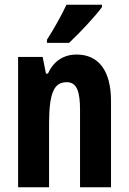

<svg xmlns="http://www.w3.org/2000/svg" viewBox="-20 -786 541 806"><path d="M408 -756V-766H259C238 -722 211 -672 177 -619V-606H270C316 -649 381 -719 408 -756ZM302 -557C246 -557 205 -529 181 -477H173L159 -547H56V0H186V-263C186 -393 205 -441 260 -441C303 -441 316 -401 316 -324V0H446V-362C446 -489 394 -557 302 -557Z"/></svg>

Font: Noto Sans Myanmar UI ExtraCondensed
Style: Bold
Weight: 700
Width: 2
Designer: Monotype Design Team
Foundry: Monotype Imaging Inc.
Version: Version 2.103